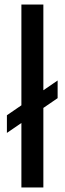

<svg xmlns="http://www.w3.org/2000/svg" viewBox="-20 -828 286 848"><path d="M74.5 0V-808H171.5V0ZM10.5 -241V-319L234.5 -472.5V-394.5Z"/></svg>

Font: Encode Sans Semi Condensed Medium
Style: Regular
Weight: 500
Width: 4
Designer: Multiple Designers
Foundry: Impallari Type
Version: Version 3.000; ttfautohint (v1.8.3) -l 8 -r 50 -G 200 -x 14 